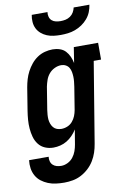

<svg xmlns="http://www.w3.org/2000/svg" viewBox="-108 -810 711 1082"><g transform="rotate(-10 247.5 -268.5)"><path d="M170 213Q146 213 122.5 210Q99 207 78 198.5Q57 190 39.5 176.5Q22 163 11 143.5Q0 124 -3.5 101Q-7 78 -4 54H108Q106 67 109.5 80Q113 93 122 101.5Q131 110 143.5 113.5Q156 117 170 117Q188 117 206.5 108Q225 99 237.5 83Q250 67 256.5 48.5Q263 30 266 12L280 -72Q269 -54 254 -38.5Q239 -23 221.5 -12.5Q204 -2 184 3Q164 8 144 8Q119 8 96.5 -1.5Q74 -11 59.5 -30Q45 -49 38.5 -72.5Q32 -96 30 -121Q28 -146 30 -171.5Q32 -197 36 -222L57 -352Q61 -375 67.5 -397Q74 -419 85 -440Q96 -461 111.5 -480Q127 -499 147 -512.5Q167 -526 190 -532Q213 -538 235 -538Q256 -538 275.5 -531.5Q295 -525 308 -511Q321 -497 329 -479Q337 -461 341 -441L355 -530H494V-434H452L376 27Q372 52 364 76Q356 100 342.5 122Q329 144 309.5 162Q290 180 267 192Q244 204 219 208.5Q194 213 170 213ZM207 -88Q224 -88 241 -95Q258 -102 270 -116Q282 -130 288.5 -146.5Q295 -163 298 -180L319 -310Q321 -324 322.5 -338Q324 -352 323.5 -366Q323 -380 320.5 -393.5Q318 -407 311.5 -418Q305 -429 293 -435.5Q281 -442 267 -442Q248 -442 229 -433Q210 -424 197 -408.5Q184 -393 177.5 -374.5Q171 -356 167 -337L146 -207Q144 -193 143 -179.5Q142 -166 143 -153.5Q144 -141 148.5 -128.5Q153 -116 161 -106.5Q169 -97 181 -92.5Q193 -88 207 -88ZM295 -610Q274 -610 254 -612.5Q234 -615 216 -622.5Q198 -630 183.5 -642.5Q169 -655 160.5 -672Q152 -689 150.5 -709.5Q149 -730 153 -750H243Q241 -736 244.5 -723Q248 -710 257.5 -701.5Q267 -693 280.5 -690Q294 -687 307 -687Q322 -687 336 -690Q350 -693 362.5 -701.5Q375 -710 382.5 -723Q390 -736 393 -750H483Q480 -729 472 -709Q464 -689 449.5 -672Q435 -655 416.5 -642.5Q398 -630 377.5 -622.5Q357 -615 336 -612.5Q315 -610 295 -610Z"/></g></svg>

Font: Iosevka Slab
Style: Bold Italic
Weight: 700
Italic angle: -9°
Monospace: yes
Designer: Belleve Invis
Foundry: Belleve Invis
Version: Version 11.1.0; ttfautohint (v1.8.3)